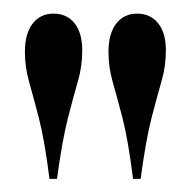

<svg xmlns="http://www.w3.org/2000/svg" viewBox="-20 -615 284 286"><path d="M64.9 -348.6H53.7Q46.4 -406.7 37.8 -439.5Q29.3 -472.2 23.2 -493.7Q17.1 -515.1 17.1 -538.1Q17.1 -564.9 28.6 -579.8Q40 -594.7 59.6 -594.7Q79.6 -594.7 91.1 -580.3Q102.5 -565.9 102.5 -540Q102.5 -516.1 96.2 -494.4Q89.8 -472.7 81.3 -439.7Q72.8 -406.7 64.9 -348.6ZM189.5 -348.6H178.2Q170.9 -406.7 162.4 -439.5Q153.8 -472.2 147.7 -493.7Q141.6 -515.1 141.6 -538.1Q141.6 -564.9 153.1 -579.8Q164.6 -594.7 184.1 -594.7Q204.1 -594.7 215.6 -580.3Q227.1 -565.9 227.1 -540Q227.1 -516.1 220.7 -494.4Q214.4 -472.7 205.8 -439.7Q197.3 -406.7 189.5 -348.6Z"/></svg>

Font: Bacasime Antique
Style: Regular
Weight: 400
Designer: The DocRepair Project, Claus Eggers Sørensen
Foundry: Google
Version: Version 2.000